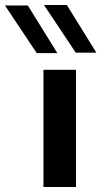

<svg xmlns="http://www.w3.org/2000/svg" viewBox="-116 -753 408 773"><path d="M190 -472V0H59V-472ZM32 -539 -96 -731H-4L115 -539ZM189 -541 61 -733H153L272 -541Z"/></svg>

Font: Madhuban SemiBold
Style: Regular
Weight: 600
Designer: jaikishan Patel
Foundry: MagicType
Version: Version 1.000